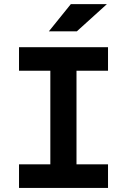

<svg xmlns="http://www.w3.org/2000/svg" viewBox="-20 -926 626 946"><path d="M73.7 0H512.2V-116.2H356.9V-577.6H512.2V-693.4H73.7V-577.6H228V-116.2H73.7ZM220.7 -771.5H358.4L506.8 -905.8H329.1Z"/></svg>

Font: Cascadia Mono NF
Style: Bold
Weight: 700
Monospace: yes
Designer: Aaron Bell
Foundry: Saja Typeworks
Version: Version 2404.023